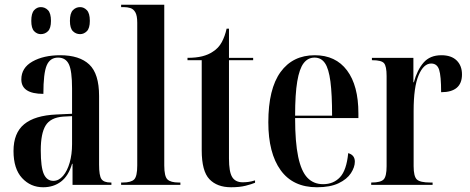

<svg xmlns="http://www.w3.org/2000/svg" viewBox="-20 -780 1981 810"><path d="M162 10Q109 10 73 -29Q37 -68 37 -143Q37 -219 82 -256Q127 -293 218 -297L284 -300V-407Q284 -481 270.5 -509Q257 -537 225 -537Q191 -537 177 -504Q163 -471 163 -384Q70 -384 70 -445Q70 -494 117 -520.5Q164 -547 234 -547Q315 -547 356.5 -508Q398 -469 398 -375V-85Q398 -39 408 -24.5Q418 -10 447 -10H450V0H286V-89H284Q269 -38 237.5 -14Q206 10 162 10ZM205 -17Q228 -17 246 -38Q264 -59 274 -94Q284 -129 284 -172V-290L246 -288Q193 -284 172.5 -250.5Q152 -217 152 -146Q152 -74 165 -45.5Q178 -17 205 -17ZM318 -636Q300 -636 287.5 -648.5Q275 -661 275 -692Q275 -724 287.5 -737Q300 -750 318 -750Q334 -750 346.5 -737Q359 -724 359 -692Q359 -661 346.5 -648.5Q334 -636 318 -636ZM152 -636Q136 -636 124 -648.5Q112 -661 112 -692Q112 -724 124 -737Q136 -750 152 -750Q170 -750 182.5 -737Q195 -724 195 -692Q195 -661 182.5 -648.5Q170 -636 152 -636Z M491 0V-10H498Q533 -10 546 -23Q559 -36 559 -82V-684Q559 -714 551 -728Q543 -742 530 -746Q517 -750 502 -750H491V-760H673V-82Q673 -36 686.5 -23Q700 -10 734 -10H741V0Z M955 10Q896 10 863.5 -24Q831 -58 831 -146V-526H771V-536Q807 -536 833 -542.5Q859 -549 878 -562Q902 -577 915.5 -602Q929 -627 936 -659H946V-536H1048V-526H946V-111Q946 -55 959.5 -33Q973 -11 1004 -11Q1015 -11 1027.5 -12.5Q1040 -14 1056 -19V-9Q1042 -3 1016.5 3.5Q991 10 955 10Z M1317 10Q1216 10 1164 -62Q1112 -134 1112 -264Q1112 -405 1163.5 -476Q1215 -547 1308 -547Q1396 -547 1444 -483Q1492 -419 1492 -302V-282H1225Q1225 -180 1238 -118.5Q1251 -57 1277 -30Q1303 -3 1343 -3Q1387 -3 1414.5 -32.5Q1442 -62 1449 -134Q1477 -126 1477 -98Q1477 -75 1460.5 -49.5Q1444 -24 1408.5 -7Q1373 10 1317 10ZM1381 -292Q1381 -382 1374 -436Q1367 -490 1351 -513.5Q1335 -537 1307 -537Q1279 -537 1261 -513.5Q1243 -490 1234 -436.5Q1225 -383 1225 -292Z M1546 0V-10H1548Q1586 -10 1598.5 -23Q1611 -36 1611 -79V-459Q1611 -501 1600 -513.5Q1589 -526 1551 -526H1549V-536H1724V-433H1726Q1740 -485 1767 -516Q1794 -547 1842 -547Q1884 -547 1906.5 -525Q1929 -503 1929 -466Q1929 -391 1841 -391Q1841 -460 1832.5 -486Q1824 -512 1799 -512Q1767 -512 1746 -462.5Q1725 -413 1725 -312V-79Q1725 -36 1738.5 -23Q1752 -10 1795 -10H1805V0Z"/></svg>

Font: Noto Serif Display ExtraCondensed SemiBold
Style: Regular
Weight: 600
Width: 2
Designer: Monotype Design Team
Foundry: Monotype Imaging Inc.
Version: Version 2.009